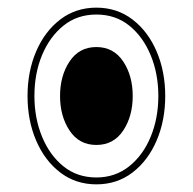

<svg xmlns="http://www.w3.org/2000/svg" viewBox="-20 -512 504 502"><path d="M232 -30Q178 -30 137.5 -61Q97 -92 74.5 -144.5Q52 -197 52 -261Q52 -325 74.5 -377.5Q97 -430 137.5 -461Q178 -492 232 -492Q286 -492 326.5 -461Q367 -430 389.5 -377.5Q412 -325 412 -261Q412 -197 389.5 -144.5Q367 -92 326.5 -61Q286 -30 232 -30ZM232 -48Q281 -48 317.5 -77Q354 -106 374 -154.5Q394 -203 394 -261Q394 -319 374 -367.5Q354 -416 318 -445Q282 -474 232 -474Q182 -474 146 -445Q110 -416 90 -368Q70 -320 70 -261Q70 -203 90 -154.5Q110 -106 146 -77Q182 -48 232 -48ZM232 -133Q187 -133 162 -170.5Q137 -208 137 -261Q137 -314 162 -351.5Q187 -389 232 -389Q277 -389 302 -351.5Q327 -314 327 -261Q327 -208 302 -170.5Q277 -133 232 -133Z"/></svg>

Font: Noto Sans Lao Looped Condensed Thin
Style: Regular
Weight: 100
Width: 3
Designer: Mark Frömberg, Ben Mitchell
Foundry: The Fontpad Ltd
Version: Version 1.002; ttfautohint (v1.8.4.7-5d5b)